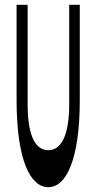

<svg xmlns="http://www.w3.org/2000/svg" viewBox="-20 -765 400 799"><path d="M181 14C255 14 312 -99 312 -350V-745H268V-331C268 -190 229 -140 181 -140C132 -140 95 -190 95 -331V-745H49V-350C49 -99 106 14 181 14Z"/></svg>

Font: 寒蝉无机体 CompactMedium
Style: Regular
Weight: 500
Width: 3
Designer: ChillTanhei {Warren2060}; 
Source Han Sans {Ryoko NISHIZUKA 西塚涼子 (kana, bopomofo & ideographs); Paul D. Hunt (Latin, Gre
Foundry: ChillType&Adobe
Version: Version 1.000;Glyphs 3.1.1 (3135)